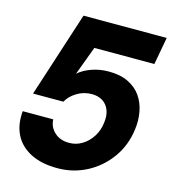

<svg xmlns="http://www.w3.org/2000/svg" viewBox="-107 -788 794 887"><g transform="rotate(15 290.5 -344.0)"><path d="M248 12Q171 12 119 -15Q67 -42 43.5 -89.5Q20 -137 26 -201H172Q173 -165 200 -140Q227 -115 270 -115Q304 -115 332.5 -132.5Q361 -150 380 -180Q399 -210 403 -247Q408 -282 398 -307.5Q388 -333 366.5 -346.5Q345 -360 315 -360Q276 -360 243.5 -340Q211 -320 196 -292H51L183 -700H581L557 -569H270L219 -432Q244 -454 282 -467.5Q320 -481 363 -481Q419 -481 457.5 -462Q496 -443 518 -411Q540 -379 547.5 -338Q555 -297 549 -254Q539 -176 496 -116Q453 -56 388.5 -22Q324 12 248 12Z"/></g></svg>

Font: DM Sans 36pt Black
Style: Italic
Weight: 900
Italic angle: -10°
Designer: Colophon Foundry, Jonny Pinhorn
Foundry: Colophon Foundry
Version: Version 4.004;gftools[0.9.30]